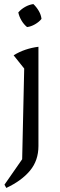

<svg xmlns="http://www.w3.org/2000/svg" viewBox="-20 -725 294 944"><path d="M11 199 2 183 89 58 99 -388 47 -453Q74 -470 105 -480.5Q136 -491 169 -495V-7Q169 64 127.5 114Q86 164 11 199ZM144 -705Q159 -691 170.5 -671.5Q182 -652 184 -632Q172 -617 152 -605.5Q132 -594 113 -592Q97 -605 85.5 -624.5Q74 -644 70 -664Q84 -680 103.5 -691Q123 -702 144 -705Z"/></svg>

Font: Piazzolla 24pt
Style: Regular
Weight: 400
Designer: Juan Pablo del Peral
Foundry: Huerta Tipografica
Version: Version 2.005